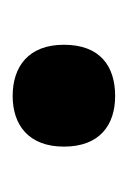

<svg xmlns="http://www.w3.org/2000/svg" viewBox="32 -226 206 311"><g transform="rotate(90 135.5 -71.0)"><path d="M53 -71C53 -14 88 12 136 12C183 12 218 -14 218 -71C218 -129 183 -154 136 -154C87 -154 53 -129 53 -71Z"/></g></svg>

Font: Noto Sans Thai Looped SemiCondensed
Style: Bold
Weight: 700
Width: 4
Designer: Sasikarn Vongin, Ben Mitchell
Foundry: The Fontpad Ltd
Version: Version 1.001